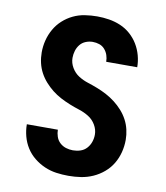

<svg xmlns="http://www.w3.org/2000/svg" viewBox="-84 -813 768 890"><g transform="rotate(10 300.0 -367.5)"><path d="M298 8Q269 8 240.5 4Q212 0 185.5 -11.5Q159 -23 136 -41.5Q113 -60 97.5 -84.5Q82 -109 74.5 -137.5Q67 -166 67 -194H213Q213 -178 218.5 -161.5Q224 -145 236.5 -133.5Q249 -122 265 -117Q281 -112 298 -112Q316 -112 333 -117.5Q350 -123 362 -136Q374 -149 380 -166Q386 -183 386 -201Q386 -225 373 -247Q360 -269 339 -282Q318 -295 294.5 -302.5Q271 -310 248.5 -319Q226 -328 204 -339.5Q182 -351 163 -366Q144 -381 127.5 -399.5Q111 -418 99.5 -439.5Q88 -461 82.5 -485Q77 -509 77 -534Q77 -563 84 -591Q91 -619 105.5 -644.5Q120 -670 141.5 -689.5Q163 -709 189 -721.5Q215 -734 244 -738.5Q273 -743 302 -743Q330 -743 358 -738.5Q386 -734 412 -723Q438 -712 459.5 -693Q481 -674 495.5 -650Q510 -626 517.5 -598.5Q525 -571 525 -543H379Q379 -559 374 -574Q369 -589 358.5 -601Q348 -613 333 -618Q318 -623 302 -623Q285 -623 269 -616.5Q253 -610 242.5 -597Q232 -584 227 -567.5Q222 -551 222 -534Q222 -510 235 -488Q248 -466 268.5 -453Q289 -440 312.5 -432.5Q336 -425 359 -416Q382 -407 403.5 -395.5Q425 -384 444.5 -369Q464 -354 480.5 -335.5Q497 -317 508.5 -295.5Q520 -274 525.5 -250Q531 -226 531 -202Q531 -172 523.5 -143Q516 -114 501 -89Q486 -64 463 -44.5Q440 -25 413 -13Q386 -1 357 3.5Q328 8 298 8Z"/></g></svg>

Font: Iosevka Curly Heavy Extended
Style: Regular
Weight: 900
Width: 7
Monospace: yes
Designer: Belleve Invis
Foundry: Belleve Invis
Version: Version 11.1.0; ttfautohint (v1.8.3)